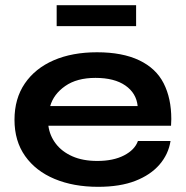

<svg xmlns="http://www.w3.org/2000/svg" viewBox="-20 -710 718 742"><path d="M513 -165H639Q631 -114 596.5 -74Q562 -34 503 -11Q444 12 359 12Q264 12 191 -18.5Q118 -49 77 -107Q36 -165 36 -247Q36 -329 76 -387.5Q116 -446 187.5 -477Q259 -508 355 -508Q453 -508 518 -477Q583 -446 612.5 -388Q642 -330 642 -250Q642 -237 641 -224H167Q172 -186 195.5 -155Q219 -124 259.5 -106Q300 -88 356 -88Q418 -88 459.5 -109.5Q501 -131 513 -165ZM349 -409Q277 -409 232 -377.5Q187 -346 174 -300H512Q507 -350 464.5 -379.5Q422 -409 349 -409ZM199 -609V-690H506V-609Z"/></svg>

Font: Syne Modified
Style: Bold
Weight: 700
Designer: Lucas Descroix
Foundry: Bonjour Monde
Version: Version 2.200